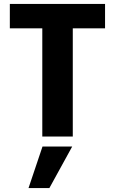

<svg xmlns="http://www.w3.org/2000/svg" viewBox="-20 -694 584 976"><path d="M514 -550H350V0H195V-550H30V-674H514ZM231 262H125L196 51H347Z"/></svg>

Font: Hind Kochi
Style: Bold
Weight: 700
Designer: Dhruvi Tolia
Foundry: Indian Type Foundry
Version: Version 0.702;PS 1.0;hotconv 1.0.81;makeotf.lib2.5.63406